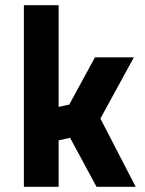

<svg xmlns="http://www.w3.org/2000/svg" viewBox="-20 -720 558 740"><path d="M206 0H72V-700H206V-308L247 -317L346 -499H496L367 -263L503 0H352L250 -189L206 -179Z"/></svg>

Font: TypoPRO Titillium Maps
Style: 999 wt
Weight: 900
Designer: Campivisivi
Foundry: Accademia di Belle Arti di Urbino and students of MA course of Visual design
Version: Version 001.001